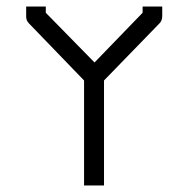

<svg xmlns="http://www.w3.org/2000/svg" viewBox="-20 -617 532 587"><path d="M298 -371V-50H237V-371L69 -545Q60 -554 60 -566V-597H120V-578L269 -426L416 -578V-597H476V-568Q476 -554 468 -546Z"/></svg>

Font: IBM 3270 Semi-Condensed
Style: Condensed
Weight: 400
Monospace: yes
Version: Version 2.3.1